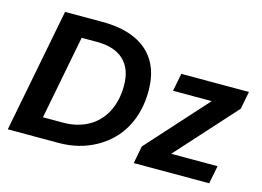

<svg xmlns="http://www.w3.org/2000/svg" viewBox="-93 -859 1407 1030"><g transform="rotate(15 611.0 -344.0)"><path d="M358.4 -688Q466.8 -688 541.7 -654.1Q616.7 -620.1 655.3 -554.7Q693.8 -489.3 693.8 -394Q693.8 -279.3 645.5 -190.4Q597.2 -102.1 505.4 -51Q413.6 0 299.8 0H17.6L151.4 -688ZM183.1 -111.3H295.4Q373.5 -111.3 434.1 -145Q494.1 -178.2 526.6 -241.2Q559.1 -304.2 559.1 -387.7Q559.1 -480 507.6 -528.3Q456.1 -576.7 359.4 -576.7H273.4ZM1155.8 -100.1 1136.2 0H717.3L735.8 -97.2L1035.2 -429.2H820.3L839.8 -528.3H1215.3L1196.3 -430.2L898.4 -100.1Z"/></g></svg>

Font: Arimo
Style: Italic
Weight: 400
Italic angle: -12°
Designer: Steve Matteson
Foundry: Monotype Imaging Inc.
Version: Version 1.33